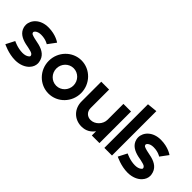

<svg xmlns="http://www.w3.org/2000/svg" viewBox="45 -1646 2493 2493"><g transform="rotate(45 1291.5 -400.0)"><path d="M445 -532C445 -532 364 -594 226 -594C80 -594 -6 -501 -6 -407C-6 -394 -4 -381 -1 -368C20 -288 89 -251 173 -232C206 -225 242 -220 273 -210C297 -203 320 -195 324 -168C325 -158 317 -151 308 -144C287 -128 257 -120 221 -120C130 -120 46 -163 46 -163L-16 -43C-16 -43 98 15 221 15C308 15 377 -17 416 -60C445 -91 460 -128 460 -166C460 -173 459 -181 458 -188C444 -281 377 -323 293 -345C252 -356 206 -361 168 -374C151 -380 135 -384 130 -402C129 -404 129 -406 129 -408C129 -417 135 -425 142 -432C160 -449 190 -459 226 -459C313 -459 364 -423 364 -423Z M832 -594C668 -594 535 -457 535 -289C535 -121 668 15 832 15C996 15 1129 -121 1129 -289C1129 -457 996 -594 832 -594ZM832 -450C919 -450 989 -378 989 -289C989 -200 919 -128 832 -128C745 -128 675 -200 675 -289C675 -378 745 -450 832 -450Z M1462 -129C1400 -129 1353 -173 1353 -239V-579H1209V-221C1207 -87 1303 15 1438 15C1518 15 1575 -20 1616 -77V1H1756V-579H1616V-288C1616 -205 1544 -129 1462 -129Z M1985 -815 1845 -801V0H1985Z M2509 -532C2509 -532 2428 -594 2290 -594C2144 -594 2058 -501 2058 -407C2058 -394 2060 -381 2063 -368C2084 -288 2153 -251 2237 -232C2270 -225 2306 -220 2337 -210C2361 -203 2384 -195 2388 -168C2389 -158 2381 -151 2372 -144C2351 -128 2321 -120 2285 -120C2194 -120 2110 -163 2110 -163L2048 -43C2048 -43 2162 15 2285 15C2372 15 2441 -17 2480 -60C2509 -91 2524 -128 2524 -166C2524 -173 2523 -181 2522 -188C2508 -281 2441 -323 2357 -345C2316 -356 2270 -361 2232 -374C2215 -380 2199 -384 2194 -402C2193 -404 2193 -406 2193 -408C2193 -417 2199 -425 2206 -432C2224 -449 2254 -459 2290 -459C2377 -459 2428 -423 2428 -423Z"/></g></svg>

Font: MintSans
Style: Bold
Weight: 700
Version: Version 2.0